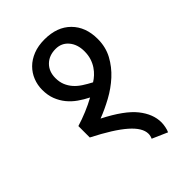

<svg xmlns="http://www.w3.org/2000/svg" viewBox="-207 -727 869 869"><g transform="rotate(-45 228.0 -292.5)"><path d="M275 -4Q275 -42 226 -85Q177 -128 75 -180V-253Q108 -263 141.5 -277Q175 -291 204 -307Q178 -320 154.5 -336.5Q131 -353 113.5 -374.5Q96 -396 85.5 -423Q75 -450 75 -485Q75 -515 86 -543Q97 -571 118.5 -592.5Q140 -614 171.5 -626.5Q203 -639 244 -639Q324 -639 370 -593Q416 -547 416 -470Q416 -418 393.5 -376.5Q371 -335 335.5 -302.5Q300 -270 256 -246Q212 -222 170 -206Q272 -154 312.5 -103Q353 -52 353 1Q353 13 350 28.5Q347 44 342 54L269 22Q275 9 275 -4ZM155 -480Q155 -455 163 -435.5Q171 -416 185 -400Q199 -384 219 -371Q239 -358 262 -346Q275 -354 287.5 -365.5Q300 -377 310.5 -392.5Q321 -408 327.5 -428Q334 -448 334 -473Q334 -517 310.5 -545Q287 -573 249 -573Q207 -573 181 -547.5Q155 -522 155 -480Z"/></g></svg>

Font: Mukta
Style: Regular
Weight: 400
Designer: Girish Dalvi and Yashodeep Gholap
Foundry: Ek Type
Version: Version 2.538;PS 1.001;hotconv 16.6.51;makeotf.lib2.5.65220;